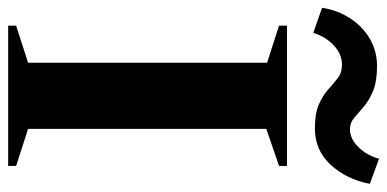

<svg xmlns="http://www.w3.org/2000/svg" viewBox="-306 -706 971 482"><g transform="rotate(90 180.0 -465.5)"><path d="M4 0V-20L97 -50V-650L4 -680V-700H356V-680L263 -648V-50L356 -20V0ZM-41 -788Q-35 -827 -14.5 -858.5Q6 -890 37 -908Q68 -926 105 -926Q144 -926 168 -916Q192 -906 207.5 -892.5Q223 -879 235.5 -868.5Q248 -858 264 -858Q288 -858 309 -879.5Q330 -901 338 -931L401 -908Q390 -850 353.5 -810Q317 -770 262 -770Q224 -770 201.5 -780Q179 -790 164 -803.5Q149 -817 135.5 -827.5Q122 -838 102 -838Q75 -838 53 -817Q31 -796 22 -766Z"/></g></svg>

Font: Wittgenstein Extrabold
Style: Regular
Weight: 800
Designer: Jörg Drees
Foundry: Jörg Drees
Version: Version 1.303; ttfautohint (v1.8.4.7-5d5b)